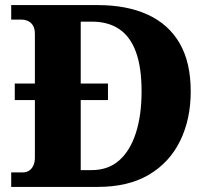

<svg xmlns="http://www.w3.org/2000/svg" viewBox="-20 -734 823 754"><path d="M24 0V-57H70Q84 -57 94.5 -64Q105 -71 111 -84Q117 -97 117 -115V-341H38V-406H117V-600Q117 -621 110 -633Q103 -645 91 -651Q79 -657 63 -657H24V-714H364Q478 -714 560 -676.5Q642 -639 685.5 -564Q729 -489 729 -375Q729 -266 687.5 -181Q646 -96 565 -48Q484 0 364 0ZM340 -66Q405 -66 448 -104Q491 -142 513.5 -211.5Q536 -281 536 -375Q536 -469 514 -529.5Q492 -590 448.5 -619.5Q405 -649 341 -649H297V-406H404V-341H297V-66Z"/></svg>

Font: Noto Serif Ethiopic ExtraBold
Style: Regular
Weight: 800
Version: Version 2.102